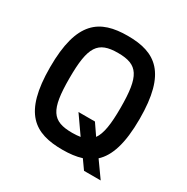

<svg xmlns="http://www.w3.org/2000/svg" viewBox="-173 -858 1031 1061"><g transform="rotate(30 342.5 -327.5)"><path d="M342.8 15.1C388.2 15.1 428.7 10.3 464.4 -1L504.9 56.2H611.3L540 -43.9C596.7 -95.7 627.9 -188.5 627.9 -346.2C627.9 -638.2 521 -710.9 342.8 -710.9C164.1 -710.9 56.2 -639.2 56.2 -346.2C56.2 -53.2 164.1 15.1 342.8 15.1ZM342.8 -92.8C214.8 -92.8 179.2 -144 179.2 -346.2C179.2 -548.8 214.8 -602.1 342.8 -602.1C470.2 -602.1 505.9 -548.8 505.9 -346.2C505.9 -241.7 496.1 -177.2 469.2 -139.6L420.9 -210H315.9L395 -96.7C379.9 -94.2 362.3 -92.8 342.8 -92.8Z"/></g></svg>

Font: Doppio One
Style: Regular
Weight: 400
Designer: Szymon Celej
Foundry: Sorkin Type Co
Version: Version 1.002